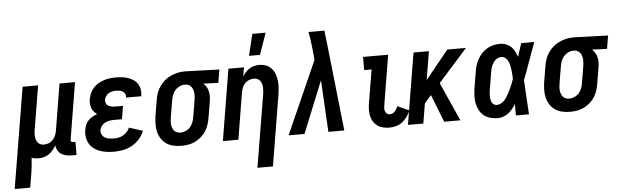

<svg xmlns="http://www.w3.org/2000/svg" viewBox="-89 -968 4500 1394"><g transform="rotate(-5 2161.5 -271.0)"><path d="M-33 215 89 -520H202L150 -207Q148 -194 146.5 -180.5Q145 -167 146 -154Q147 -141 151 -129Q155 -117 162.5 -107.5Q170 -98 181.5 -93Q193 -88 206 -88Q224 -88 241.5 -94.5Q259 -101 272 -115Q285 -129 292 -146Q299 -163 302 -180L358 -520H471L403 -108Q402 -104 402.5 -100Q403 -96 405.5 -93Q408 -90 411.5 -89Q415 -88 419 -88H436V8H403Q382 8 362.5 4Q343 0 326.5 -10Q310 -20 300 -37.5Q290 -55 288 -75Q278 -57 264.5 -41Q251 -25 234 -13.5Q217 -2 198 3Q179 8 160 8Q146 8 133 6Q120 4 109 -1Q108 26 105 53Q102 80 98 108L80 215Z M710 8Q683 8 657 4.5Q631 1 606.5 -7.5Q582 -16 562 -31.5Q542 -47 530 -68.5Q518 -90 514 -116.5Q510 -143 515 -169Q518 -187 525 -204.5Q532 -222 546 -236Q560 -250 576.5 -259.5Q593 -269 611 -275Q598 -284 587.5 -296Q577 -308 571.5 -323Q566 -338 565 -355Q564 -372 567 -389Q571 -410 580.5 -431Q590 -452 605 -469Q620 -486 640.5 -497.5Q661 -509 682 -516Q703 -523 724.5 -525.5Q746 -528 768 -528Q791 -528 813.5 -525.5Q836 -523 857 -516Q878 -509 896 -497Q914 -485 925.5 -467.5Q937 -450 941.5 -428Q946 -406 942 -383L941 -376H830V-378Q833 -392 826.5 -403.5Q820 -415 810 -421.5Q800 -428 786.5 -430Q773 -432 760 -432Q746 -432 732.5 -429Q719 -426 707 -418.5Q695 -411 687.5 -399Q680 -387 677 -373Q675 -360 680 -348Q685 -336 695.5 -329.5Q706 -323 719 -320.5Q732 -318 746 -318H803L787 -222H730Q714 -222 697.5 -219.5Q681 -217 665.5 -209.5Q650 -202 638.5 -187.5Q627 -173 625 -157Q622 -140 630 -124.5Q638 -109 652 -101Q666 -93 683 -90.5Q700 -88 718 -88Q735 -88 752 -91.5Q769 -95 785 -104Q801 -113 813.5 -127Q826 -141 832 -157L931 -125Q919 -93 895 -66Q871 -39 840.5 -22Q810 -5 776 1.5Q742 8 710 8Z M1202 8Q1173 8 1144.5 2Q1116 -4 1093.5 -19Q1071 -34 1055.5 -57Q1040 -80 1033 -107Q1026 -134 1026.5 -163.5Q1027 -193 1031 -222L1051 -342Q1055 -367 1063.5 -391Q1072 -415 1087.5 -437Q1103 -459 1123 -476.5Q1143 -494 1167 -505Q1191 -516 1216 -522Q1241 -528 1265 -528H1281L1523 -520L1507 -424L1398 -428Q1411 -416 1420 -401.5Q1429 -387 1433 -370Q1437 -353 1437 -334.5Q1437 -316 1434 -298L1414 -178Q1410 -153 1402 -128.5Q1394 -104 1380 -82Q1366 -60 1345.5 -42Q1325 -24 1301.5 -12.5Q1278 -1 1252.5 3.5Q1227 8 1202 8ZM1202 -88Q1221 -88 1240.5 -96.5Q1260 -105 1273.5 -120.5Q1287 -136 1294 -155Q1301 -174 1304 -193L1324 -313Q1327 -333 1327.5 -352Q1328 -371 1322.5 -388.5Q1317 -406 1303.5 -418.5Q1290 -431 1271 -432H1259Q1241 -432 1222.5 -422.5Q1204 -413 1191 -397.5Q1178 -382 1171.5 -363.5Q1165 -345 1162 -327L1142 -207Q1140 -193 1138.5 -179.5Q1137 -166 1138.5 -153Q1140 -140 1144.5 -128Q1149 -116 1157 -106.5Q1165 -97 1177 -92.5Q1189 -88 1202 -88Z M1736 215 1824 -313Q1826 -326 1827 -339.5Q1828 -353 1827 -366Q1826 -379 1822 -391Q1818 -403 1811 -412.5Q1804 -422 1792 -427Q1780 -432 1767 -432Q1749 -432 1731.5 -425.5Q1714 -419 1701 -405Q1688 -391 1681.5 -374Q1675 -357 1672 -340L1616 0H1503L1589 -520H1702L1691 -453Q1700 -469 1713 -483.5Q1726 -498 1742.5 -508.5Q1759 -519 1777.5 -523.5Q1796 -528 1813 -528Q1840 -528 1863.5 -519Q1887 -510 1903 -492Q1919 -474 1927.5 -450.5Q1936 -427 1939 -401.5Q1942 -376 1940 -350Q1938 -324 1934 -298L1849 215ZM1746 -600 1784 -757H1881L1826 -600Z M1982 0 2217 -529 2210 -605Q2206 -638 2202 -670.5Q2198 -703 2191 -735H2307L2312 -693L2321 -615L2388 0H2272L2251 -378L2098 0Z M2717 8Q2694 8 2671.5 3Q2649 -2 2631 -14.5Q2613 -27 2601 -45.5Q2589 -64 2584 -86Q2579 -108 2579 -131Q2579 -154 2583 -178L2624 -424H2570V-520H2753L2694 -162Q2692 -150 2691 -137.5Q2690 -125 2694 -114Q2698 -103 2706.5 -95.5Q2715 -88 2727 -88Q2737 -88 2747.5 -92.5Q2758 -97 2765 -105Q2772 -113 2777.5 -122.5Q2783 -132 2786 -142L2872 -104Q2862 -81 2847 -59.5Q2832 -38 2811.5 -22Q2791 -6 2766 1Q2741 8 2717 8Z M3116 0 3037 -201 2988 -145 2964 0H2852L2938 -520H3050L3016 -313L3184 -520H3320L3108 -282L3234 0Z M3508 8Q3480 8 3453.5 1Q3427 -6 3406.5 -22Q3386 -38 3373.5 -61.5Q3361 -85 3355.5 -111.5Q3350 -138 3351 -166Q3352 -194 3356 -222L3376 -342Q3380 -366 3387 -389Q3394 -412 3406.5 -434Q3419 -456 3437 -474.5Q3455 -493 3476.5 -505.5Q3498 -518 3522 -523Q3546 -528 3570 -528Q3593 -528 3613.5 -520Q3634 -512 3649.5 -497Q3665 -482 3674.5 -462.5Q3684 -443 3692 -423Q3699 -447 3707 -471.5Q3715 -496 3723 -520H3818Q3804 -482 3790.5 -444.5Q3777 -407 3764 -370L3762 -366Q3752 -337 3741.5 -308Q3731 -279 3719 -250Q3721 -226 3722.5 -201.5Q3724 -177 3725 -153V-152Q3728 -114 3729.5 -76Q3731 -38 3734 0H3639Q3638 -21 3638.5 -41.5Q3639 -62 3639 -83Q3627 -65 3614 -48.5Q3601 -32 3584.5 -19.5Q3568 -7 3548 0.5Q3528 8 3508 8ZM3508 -88Q3522 -88 3536 -95Q3550 -102 3560.5 -112.5Q3571 -123 3579 -135.5Q3587 -148 3594 -160.5Q3601 -173 3607.5 -186.5Q3614 -200 3619.5 -213Q3625 -226 3630.5 -239.5Q3636 -253 3640 -267Q3640 -284 3638.5 -300.5Q3637 -317 3635 -333.5Q3633 -350 3629.5 -366Q3626 -382 3619 -396.5Q3612 -411 3599.5 -421.5Q3587 -432 3570 -432Q3558 -432 3546.5 -427.5Q3535 -423 3526 -414.5Q3517 -406 3510 -395Q3503 -384 3498.5 -373Q3494 -362 3491.5 -350Q3489 -338 3487 -327L3467 -207Q3465 -194 3463.5 -182Q3462 -170 3462.5 -157.5Q3463 -145 3464.5 -133.5Q3466 -122 3471 -111.5Q3476 -101 3486 -94.5Q3496 -88 3508 -88Z M4035 8Q4006 8 3977.5 2Q3949 -4 3926.5 -19Q3904 -34 3888.5 -57Q3873 -80 3866 -107Q3859 -134 3859.5 -163.5Q3860 -193 3864 -222L3884 -342Q3888 -367 3896.5 -391Q3905 -415 3920.5 -437Q3936 -459 3956 -476.5Q3976 -494 4000 -505Q4024 -516 4049 -522Q4074 -528 4098 -528H4114L4356 -520L4340 -424L4231 -428Q4244 -416 4253 -401.5Q4262 -387 4266 -370Q4270 -353 4270 -334.5Q4270 -316 4267 -298L4247 -178Q4243 -153 4235 -128.5Q4227 -104 4213 -82Q4199 -60 4178.5 -42Q4158 -24 4134.5 -12.5Q4111 -1 4085.5 3.5Q4060 8 4035 8ZM4035 -88Q4054 -88 4073.5 -96.5Q4093 -105 4106.5 -120.5Q4120 -136 4127 -155Q4134 -174 4137 -193L4157 -313Q4160 -333 4160.5 -352Q4161 -371 4155.5 -388.5Q4150 -406 4136.5 -418.5Q4123 -431 4104 -432H4092Q4074 -432 4055.5 -422.5Q4037 -413 4024 -397.5Q4011 -382 4004.5 -363.5Q3998 -345 3995 -327L3975 -207Q3973 -193 3971.5 -179.5Q3970 -166 3971.5 -153Q3973 -140 3977.5 -128Q3982 -116 3990 -106.5Q3998 -97 4010 -92.5Q4022 -88 4035 -88Z"/></g></svg>

Font: Iosevka Custom
Style: Bold Italic
Weight: 700
Italic angle: -9°
Designer: Belleve Invis
Foundry: Belleve Invis
Version: Version 30.3.1; ttfautohint (v1.8.3)